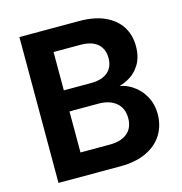

<svg xmlns="http://www.w3.org/2000/svg" viewBox="-104 -795 845 890"><g transform="rotate(-15 318.5 -350.0)"><path d="M68 0V-700H355Q428 -700 478 -677Q528 -654 553.5 -613.5Q579 -573 579 -520Q579 -467 556.5 -431Q534 -395 496 -375.5Q458 -356 414 -353L429 -364Q477 -362 514.5 -338.5Q552 -315 573.5 -276Q595 -237 595 -191Q595 -135 568.5 -92Q542 -49 490.5 -24.5Q439 0 365 0ZM203 -110H344Q398 -110 428 -135Q458 -160 458 -207Q458 -254 427 -280.5Q396 -307 342 -307H203ZM203 -408H333Q386 -408 414 -432Q442 -456 442 -500Q442 -543 414 -567.5Q386 -592 332 -592H203Z"/></g></svg>

Font: DM Sans 18pt
Style: Bold
Weight: 700
Designer: Colophon Foundry, Jonny Pinhorn
Foundry: Colophon Foundry
Version: Version 4.004;gftools[0.9.30]